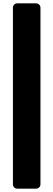

<svg xmlns="http://www.w3.org/2000/svg" viewBox="-20 -916 318 1144"><path d="M83 208Q72 208 64.5 200.5Q57 193 57 182V-870Q57 -881 64.5 -888.5Q72 -896 83 -896H195Q206 -896 213.5 -888.5Q221 -881 221 -870V182Q221 193 213.5 200.5Q206 208 195 208Z"/></svg>

Font: Rubik ExtraBold
Style: Regular
Weight: 800
Designer: Hubert and Fischer
Foundry: Hubert and Fischer
Version: Version 2.300;gftools[0.9.30]